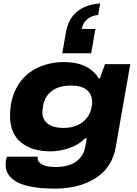

<svg xmlns="http://www.w3.org/2000/svg" viewBox="-20 -905 807 1129"><path d="M568.8 -884.8 557.1 -816.9Q517.6 -813.5 492.2 -791.5Q466.8 -769.5 460.9 -734.9H541L516.1 -591.8H346.2L368.2 -717.8Q397 -871.6 568.8 -884.8ZM301.8 204.1Q225.1 204.1 168.7 193.8Q112.3 183.6 78.9 164.8Q45.4 146 29.3 121.1Q13.2 96.2 13.2 64.9Q13.2 36.6 21 16.1H202.1Q201.2 20 201.2 25.9Q201.2 47.9 228.3 62.5Q255.4 77.1 309.1 77.1Q350.1 77.1 382.3 67.1Q414.6 57.1 434.3 40Q454.1 22.9 465.6 2.7Q477.1 -17.6 481 -41Q482.4 -48.3 485.6 -65.2Q488.8 -82 490.2 -91.8H481Q443.4 -53.7 387.7 -34.4Q332 -15.1 276.9 -15.1Q168 -15.1 103.5 -67.6Q39.1 -120.1 39.1 -223.1Q39.1 -322.8 80.1 -394Q120.1 -465.8 193.6 -502.9Q267.1 -540 356 -540Q501.5 -540 560.1 -444.8H567.9L597.2 -527.8H746.1L660.2 -38.1Q639.6 79.6 543.2 141.8Q446.8 204.1 301.8 204.1ZM353 -152.8Q420.4 -152.8 464.1 -185.8Q507.8 -218.8 518.1 -272.9Q522 -294.4 522 -304.2Q522 -350.1 490.5 -376Q459 -401.9 397.9 -401.9Q328.1 -401.9 286.4 -371.3Q244.6 -340.8 233.9 -286.1Q229 -254.9 229 -246.1Q229 -202.6 260.7 -177.7Q292.5 -152.8 353 -152.8Z"/></svg>

Font: Archivo Expanded ExtraBold
Style: Italic
Weight: 800
Width: 7
Italic angle: -10°
Designer: Hector Gatti
Foundry: Omnibus-Type
Version: Version 2.001